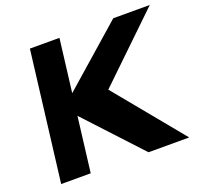

<svg xmlns="http://www.w3.org/2000/svg" viewBox="-138 -986 1216 1148"><g transform="rotate(-20 469.5 -412.5)"><path d="M876.9 0 520 -434 926.2 -825H693.8L310 -488L351.4 -825H163.4L62.1 0H250.1L293.1 -350L617.9 0Z"/></g></svg>

Font: Hussar
Style: BdSuprExtOblOne
Weight: 700
Foundry: Cannot Into Space Fonts
Version: Version 2.00